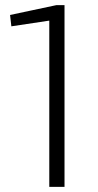

<svg xmlns="http://www.w3.org/2000/svg" viewBox="-20 -724 380 744"><path d="M230 0H171V-682L197 -648L24 -622L19 -666L198 -704H230Z"/></svg>

Font: Pathway Extreme 28pt ExtraLight
Style: Regular
Weight: 250
Designer: Eduardo Rodriguez Tunni
Foundry: Eduardo Rodriguez Tunni
Version: Version 1.001;gftools[0.9.26]